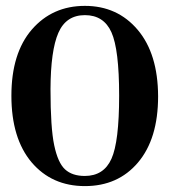

<svg xmlns="http://www.w3.org/2000/svg" viewBox="-20 -627 580 657"><path d="M152.8 -321.8Q152.8 -189.9 165.5 -129.9Q178.2 -69.8 202.6 -47.4Q227.1 -24.9 270 -24.9Q335 -24.9 361.3 -83.5Q387.7 -141.6 387.7 -299.8Q387.7 -458 361.3 -516.6Q335 -575.2 270.5 -575.2Q206.1 -575.2 179.7 -514.6Q153.3 -454.1 152.8 -321.8ZM88.9 -525.9Q159.2 -606.9 270.5 -606.9Q381.8 -606.9 451.2 -524.9Q520.5 -442.9 521 -297.4Q521 -151.9 452.1 -70.8Q383.8 9.8 270.5 9.8Q157.2 9.8 87.9 -71.8Q19 -153.8 19 -299.3Q19 -444.8 88.9 -525.9Z"/></svg>

Font: Unna-Bold
Style: Bold
Weight: 700
Designer: Jorge de Buen U.
Foundry: Omnibus-Type
Version: Version 2.006;PS 002.006;hotconv 1.0.70;makeotf.lib2.5.58329